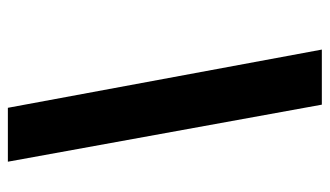

<svg xmlns="http://www.w3.org/2000/svg" viewBox="-195 -588 838 488"><g transform="rotate(90 224.0 -344.0)"><path d="M254 55 106 -743H246L391 55Z"/></g></svg>

Font: Saira Expanded
Style: Bold Italic
Weight: 700
Width: 7
Italic angle: -12°
Designer: Hector Gatti with collaboration of the Omnibus-Type team
Foundry: Omnibus-Type
Version: Version 1.101